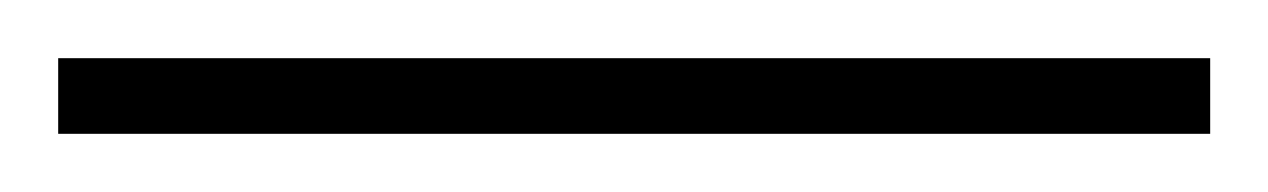

<svg xmlns="http://www.w3.org/2000/svg" viewBox="-22 71 436 66"><path d="M394 117H-2V91H394Z"/></svg>

Font: Noto Sans Thai Looped ExtraCondensed Thin
Style: Regular
Weight: 100
Width: 2
Designer: Sasikarn Vongin, Ben Mitchell
Foundry: The Fontpad Ltd
Version: Version 1.001; ttfautohint (v1.8.4.7-5d5b)